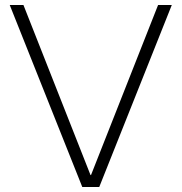

<svg xmlns="http://www.w3.org/2000/svg" viewBox="-20 -750 728 770"><path d="M310 0 19 -730H74L343 -48H345L614 -730H669L378 0Z"/></svg>

Font: M PLUS 2 Thin Light
Style: Regular
Weight: 300
Version: Version 1.001